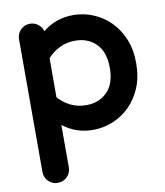

<svg xmlns="http://www.w3.org/2000/svg" viewBox="-87 -612 806 939"><g transform="rotate(-10 315.5 -142.5)"><path d="M59 -470Q59 -497 78 -516Q97 -535 124 -535Q147 -535 164.5 -521.5Q182 -508 188 -487Q220 -513 257.5 -526.5Q295 -540 341 -540Q390 -540 437 -521Q484 -502 521 -466Q558 -430 580.5 -377Q603 -324 603 -255Q603 -186 580.5 -133Q558 -80 521 -44Q484 -8 437 11Q390 30 341 30Q296 30 259 17Q222 4 190 -21V189Q190 217 171 236Q152 255 124 255Q97 255 78 236Q59 217 59 189ZM190 -158Q216 -129 250.5 -112Q285 -95 328 -95Q391 -95 431.5 -135.5Q472 -176 472 -255Q472 -334 431.5 -374.5Q391 -415 328 -415Q285 -415 250.5 -398Q216 -381 190 -352Z"/></g></svg>

Font: Varela Round Precious
Style: Bold
Weight: 700
Version: Version 1.000